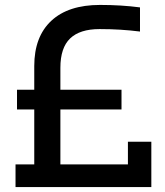

<svg xmlns="http://www.w3.org/2000/svg" viewBox="-20 -759 668 779"><path d="M225 -315V-92H499V-184H594V0H43V-92H119V-315H49V-395H119V-491Q119 -610 188 -674.5Q257 -739 386 -739Q472 -739 548 -729V-631Q470 -641 384 -641Q304 -641 264.5 -603Q225 -565 225 -484V-395H473V-315Z"/></svg>

Font: Cazoo Sans Medium
Style: Regular
Weight: 500
Designer: Jonathan Barnbrook, Julián Moncada
Foundry: Barnbrook Fonts
Version: Version 2.000;Glyphs 3.3 (3337)